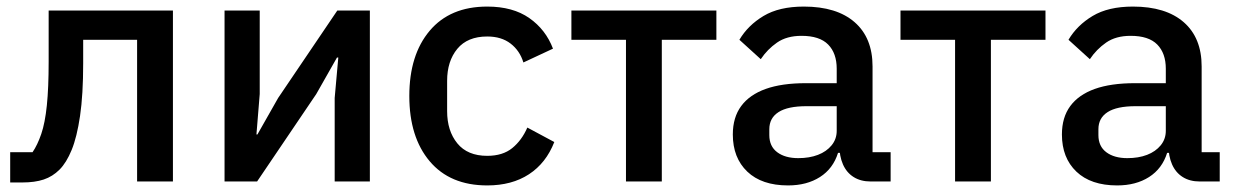

<svg xmlns="http://www.w3.org/2000/svg" viewBox="-20 -552 3759 584"><path d="M11 3V-89H79Q94 -111 105.5 -144.5Q117 -178 122.5 -231.5Q128 -285 128 -365V-520H506V0H397V-431H233V-360Q233 -264 223.5 -199.5Q214 -135 198 -96Q182 -57 161 -36Q140 -15 113 -6Q86 3 48 3Z M663 0V-520H770V-266L760 -143H763L826 -254L1006 -520H1105V0H998V-254L1009 -377H1005L942 -266L762 0Z M1462 12Q1349 12 1287 -61.5Q1225 -135 1225 -260Q1225 -385 1287 -458.5Q1349 -532 1462 -532Q1540 -532 1590 -497Q1640 -462 1662 -404L1572 -362Q1561 -398 1533 -419.5Q1505 -441 1462 -441Q1402 -441 1371 -403.5Q1340 -366 1340 -306V-214Q1340 -154 1371 -116Q1402 -78 1462 -78Q1509 -78 1538 -101.5Q1567 -125 1584 -164L1666 -120Q1641 -56 1589 -22Q1537 12 1462 12Z M1884 0V-431H1718V-520H2159V-431H1993V0Z M2689 0H2628Q2598 0 2576.5 -13.5Q2555 -27 2544 -52Q2533 -77 2533 -111V-120L2564 -87H2529Q2514 -39 2474 -13.5Q2434 12 2377 12Q2297 12 2253 -30Q2209 -72 2209 -143Q2209 -195 2234.5 -229.5Q2260 -264 2309 -281.5Q2358 -299 2431 -299H2525V-343Q2525 -390 2499 -416.5Q2473 -443 2418 -443Q2373 -443 2343.5 -422.5Q2314 -402 2294 -372L2229 -431Q2255 -475 2302.5 -503.5Q2350 -532 2425 -532Q2525 -532 2579.5 -484.5Q2634 -437 2634 -350V-89H2689ZM2525 -229H2433Q2376 -229 2348 -211Q2320 -193 2320 -159V-141Q2320 -107 2344 -89Q2368 -71 2408 -71Q2442 -71 2468 -81Q2494 -91 2509.5 -110Q2525 -129 2525 -154Z M2885 0V-431H2719V-520H3160V-431H2994V0Z M3690 0H3629Q3599 0 3577.5 -13.5Q3556 -27 3545 -52Q3534 -77 3534 -111V-120L3565 -87H3530Q3515 -39 3475 -13.5Q3435 12 3378 12Q3298 12 3254 -30Q3210 -72 3210 -143Q3210 -195 3235.5 -229.5Q3261 -264 3310 -281.5Q3359 -299 3432 -299H3526V-343Q3526 -390 3500 -416.5Q3474 -443 3419 -443Q3374 -443 3344.5 -422.5Q3315 -402 3295 -372L3230 -431Q3256 -475 3303.5 -503.5Q3351 -532 3426 -532Q3526 -532 3580.5 -484.5Q3635 -437 3635 -350V-89H3690ZM3526 -229H3434Q3377 -229 3349 -211Q3321 -193 3321 -159V-141Q3321 -107 3345 -89Q3369 -71 3409 -71Q3443 -71 3469 -81Q3495 -91 3510.5 -110Q3526 -129 3526 -154Z"/></svg>

Font: IBM Plex Sans Medium
Style: Regular
Weight: 500
Designer: Mike Abbink, Paul van der Laan, Pieter van Rosmalen
Foundry: Bold Monday
Version: Version 3.201